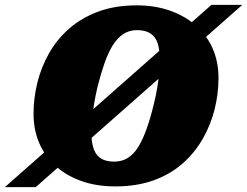

<svg xmlns="http://www.w3.org/2000/svg" viewBox="-101 -750 1017 790"><path d="M373 17Q297 17 235.5 -4.5Q174 -26 129.5 -65.5Q85 -105 61 -160Q37 -215 37 -282Q37 -347 53 -411Q69 -475 101.5 -532Q134 -589 184.5 -633Q235 -677 304 -702.5Q373 -728 462 -728Q537 -728 599 -706Q661 -684 705.5 -644.5Q750 -605 774 -550.5Q798 -496 798 -429Q798 -364 782 -300Q766 -236 733 -178.5Q700 -121 650 -77Q600 -33 531 -8Q462 17 373 17ZM369 -85Q401 -85 425.5 -100.5Q450 -116 468.5 -146.5Q487 -177 502.5 -220.5Q518 -264 531 -318Q540 -353 545.5 -386Q551 -419 553.5 -449Q556 -479 556 -506Q556 -539 550.5 -562Q545 -585 533 -599Q521 -613 503.5 -619.5Q486 -626 462 -626Q431 -626 406.5 -610Q382 -594 363 -563.5Q344 -533 329 -490Q314 -447 300 -392Q292 -357 286.5 -324.5Q281 -292 278 -261.5Q275 -231 275 -205Q275 -172 281 -149Q287 -126 298.5 -112Q310 -98 328 -91.5Q346 -85 369 -85ZM-81 20 769 -730H896L46 20Z"/></svg>

Font: Roboto Serif 20pt Black
Style: Italic
Weight: 900
Italic angle: -10°
Version: Version 1.008